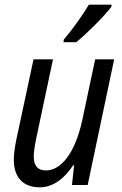

<svg xmlns="http://www.w3.org/2000/svg" viewBox="-20 -789 519 819"><path d="M251 -609H305C348 -643 428 -723 455 -760L456 -769H359C333 -725 291 -666 252 -620ZM149 10C212 10 259 -34 292 -84H296L287 0H354L467 -536H386L331 -277C299 -129 237 -62 176 -62C139 -62 124 -84 124 -121C124 -141 128 -166 134 -196L206 -536H123L50 -195C44 -166 39 -135 39 -107C39 -31 80 10 149 10Z"/></svg>

Font: Noto Sans Display SemiCondensed
Style: Italic
Weight: 400
Width: 4
Italic angle: -12°
Designer: Monotype Design Team
Foundry: Monotype Imaging Inc.
Version: Version 1.900